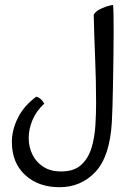

<svg xmlns="http://www.w3.org/2000/svg" viewBox="-20 -552 526 797"><path d="M227.1 225.1Q139.2 225.1 84.2 174.3Q29.3 123.5 29.3 37.1Q29.3 -12.7 54.2 -62.7Q79.1 -112.8 130.9 -150.9Q151.4 -145 163.6 -121.6Q130.9 -91.8 115 -54Q99.1 -16.1 99.1 21Q99.1 57.6 114.5 89.4Q129.9 121.1 159.9 140.4Q189.9 159.7 233.9 159.7Q287.6 159.7 317.4 132.1Q347.2 104.5 360.1 61Q373 17.6 376 -31.7Q378.9 -81.1 378.9 -124.5Q378.9 -215.8 375 -307.1Q371.1 -398.4 369.1 -490.7Q375 -502.4 389.9 -511Q404.8 -519.5 421.6 -524.9Q438.5 -530.3 449.2 -531.7Q450.7 -522.9 451.2 -492.7Q451.7 -462.4 451.7 -419.4Q451.7 -371.6 450.9 -316.4Q450.2 -261.2 449.2 -208.3Q448.2 -155.3 447 -112.3Q445.8 -69.3 444.3 -45.4Q436 97.7 376.2 161.4Q316.4 225.1 227.1 225.1Z"/></svg>

Font: Harmattan
Style: Regular
Weight: 400
Designer: George W. Nuss III and SIL International
Foundry: SIL International
Version: Version 4.000